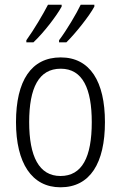

<svg xmlns="http://www.w3.org/2000/svg" viewBox="-20 -786 514 816"><path d="M381 -758V-766H323C306 -730 263 -657 231 -615V-606H262C301 -644 361 -720 381 -758ZM242 -758V-766H184C165 -729 124 -659 92 -615V-606H122C165 -646 221 -719 242 -758ZM426 -267C426 -439 363 -542 238 -542C113 -542 48 -443 48 -267C48 -93 115 10 237 10C363 10 426 -93 426 -267ZM104 -267C104 -413 145 -494 238 -494C332 -494 370 -408 370 -267C370 -118 329 -38 237 -38C146 -38 104 -121 104 -267Z"/></svg>

Font: Noto Sans Hebrew Condensed Light
Style: Regular
Weight: 300
Width: 3
Designer: Monotype Design Team
Foundry: Monotype Imaging Inc.
Version: Version 2.004